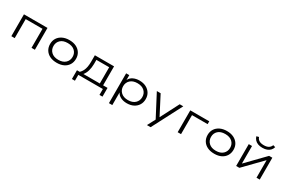

<svg xmlns="http://www.w3.org/2000/svg" viewBox="141 -2148 5575 3759"><g transform="rotate(30 2928.5 -268.0)"><path d="M121 0V-494H653V0H577V-430H197V0Z M1148 8Q1058 8 992 -24Q926 -56 890 -114Q854 -172 854 -248Q854 -324 890 -381Q926 -438 992 -470.5Q1058 -503 1147 -503Q1238 -503 1303 -470.5Q1368 -438 1404 -381Q1440 -324 1440 -248Q1440 -172 1404.5 -114Q1369 -56 1303.5 -24Q1238 8 1148 8ZM1146 -58Q1249 -58 1306 -111.5Q1363 -165 1363 -248Q1363 -331 1306 -383.5Q1249 -436 1147 -436Q1044 -436 987.5 -383.5Q931 -331 931 -248Q931 -165 988 -111.5Q1045 -58 1146 -58Z M1567 133V-65H1630Q1665 -99 1685 -139.5Q1705 -180 1714.5 -231.5Q1724 -283 1724 -347V-494H2158V-65H2258V133H2190V0H1635V133ZM1713 -64H2084V-431H1795V-337Q1794 -254 1774.5 -184.5Q1755 -115 1713 -64Z M2431 180V-494H2502V-385H2503Q2529 -442 2590.5 -472.5Q2652 -503 2732 -503Q2818 -503 2881.5 -470Q2945 -437 2980.5 -380Q3016 -323 3016 -247Q3016 -172 2980.5 -114.5Q2945 -57 2881.5 -24.5Q2818 8 2732 8Q2653 8 2593 -22Q2533 -52 2507 -106V180ZM2722 -57Q2823 -57 2880.5 -110.5Q2938 -164 2938 -248Q2938 -331 2881 -384.5Q2824 -438 2722 -438Q2621 -438 2563.5 -384.5Q2506 -331 2506 -248Q2506 -164 2563.5 -110.5Q2621 -57 2722 -57Z M3290 180 3402 -32V35L3125 -494H3211L3426 -79H3428L3642 -494H3723L3373 180Z M3881 0V-494H4310V-430H3957V0Z M4709 8Q4619 8 4553 -24Q4487 -56 4451 -114Q4415 -172 4415 -248Q4415 -324 4451 -381Q4487 -438 4553 -470.5Q4619 -503 4708 -503Q4799 -503 4864 -470.5Q4929 -438 4965 -381Q5001 -324 5001 -248Q5001 -172 4965.5 -114Q4930 -56 4864.5 -24Q4799 8 4709 8ZM4707 -58Q4810 -58 4867 -111.5Q4924 -165 4924 -248Q4924 -331 4867 -383.5Q4810 -436 4708 -436Q4605 -436 4548.5 -383.5Q4492 -331 4492 -248Q4492 -165 4549 -111.5Q4606 -58 4707 -58Z M5203 0V-494H5277V-101H5281L5663 -494H5736V0H5663V-393H5659L5276 0ZM5469 -564Q5409 -564 5366 -580.5Q5323 -597 5295.5 -627Q5268 -657 5254 -701L5307 -716Q5324 -667 5364 -644.5Q5404 -622 5469 -622Q5532 -622 5572 -645.5Q5612 -669 5629 -716L5681 -701Q5669 -658 5641.5 -628Q5614 -598 5571 -581Q5528 -564 5469 -564Z"/></g></svg>

Font: Nunito Sans 7pt Expanded Light
Style: Regular
Weight: 300
Width: 7
Designer: Vernon Adams
Foundry: Vernon Adams
Version: Version 3.101;gftools[0.9.27]